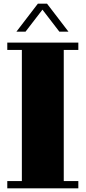

<svg xmlns="http://www.w3.org/2000/svg" viewBox="-20 -1034 470 1054"><path d="M306 -860 213 -981 120 -860H70L188 -1014H238L356 -860ZM410 -800H20V-760H100V-40H20V0H410V-40H330V-760H410Z"/></svg>

Font: Kumar One
Style: Regular
Weight: 400
Designer: Parimal Parmar
Foundry: Indian Type Foundry
Version: Version 1.001;PS 1.001;hotconv 1.0.88;makeotf.lib2.5.647800